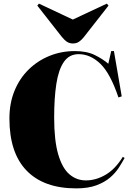

<svg xmlns="http://www.w3.org/2000/svg" viewBox="-20 -1026 729 1060"><path d="M401 14Q222 14 127 -84Q32 -182 32 -372Q32 -456 60 -524.5Q88 -593 138 -642Q188 -691 253.5 -717.5Q319 -744 393 -744Q459 -744 503.5 -722Q548 -700 578 -674L594 -744H609L652 -494L634 -488Q589 -621 534 -674Q479 -727 414 -727Q362 -727 332.5 -684Q303 -641 291 -562.5Q279 -484 279 -377Q279 -250 301.5 -173.5Q324 -97 363.5 -63.5Q403 -30 454 -30Q510 -30 563.5 -61.5Q617 -93 658 -160L668 -154Q655 -130 636.5 -101Q618 -72 588 -46Q558 -20 512.5 -3Q467 14 401 14ZM382 -786Q365 -786 351 -794.5Q337 -803 320 -824L186 -995L195 -1006L382 -918L570 -1006L579 -995L442 -820Q430 -805 416 -795.5Q402 -786 382 -786Z"/></svg>

Font: Literata 72pt Black
Style: Regular
Weight: 900
Designer: Latin by Veronika Burian and Jose Scaglione. Greek by Irene Vlachou. Cyrillic by Vera Evstafieva.
Foundry: TypeTogether
Version: Version 3.002